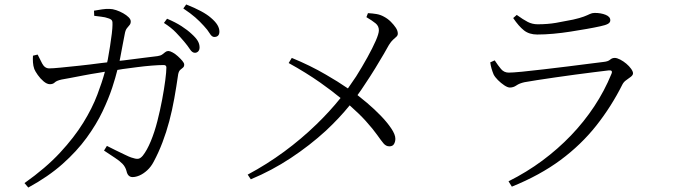

<svg xmlns="http://www.w3.org/2000/svg" viewBox="-20 -795 3040 862"><path d="M402 -747Q418 -750 438.5 -753Q459 -756 472 -755Q485 -755 501.5 -749.5Q518 -744 533 -735.5Q548 -727 557.5 -717.5Q567 -708 567 -699Q567 -689 562 -683Q557 -677 550 -668.5Q543 -660 540 -642Q536 -624 531 -595.5Q526 -567 520 -537Q518 -529 517 -522Q526 -523 536 -524Q586 -530 626 -535.5Q666 -541 687 -543Q701 -545 708.5 -550.5Q716 -556 722 -561Q728 -566 736 -566Q743 -566 755 -559.5Q767 -553 778.5 -542.5Q790 -532 798.5 -522Q807 -512 807 -505Q807 -496 801.5 -491.5Q796 -487 789.5 -481.5Q783 -476 780 -462Q772 -406 762.5 -353Q753 -300 740 -251Q727 -202 709.5 -156Q692 -110 670 -69Q658 -46 641 -30.5Q624 -15 607 -7.5Q590 0 575 0Q565 0 558 -6.5Q551 -13 548 -27Q543 -46 530 -59.5Q517 -73 496 -86.5Q475 -100 447 -119L460 -140Q479 -130 501 -119.5Q523 -109 541.5 -100Q560 -91 569 -88Q589 -81 599.5 -82Q610 -83 621 -96Q640 -120 657 -161Q674 -202 686.5 -251Q699 -300 708 -348Q717 -396 722 -434.5Q727 -473 727 -492Q727 -503 715 -503Q693 -503 661.5 -500.5Q630 -498 595.5 -493.5Q561 -489 531 -485Q518 -483 507 -481Q499 -448 484 -402Q468 -353 440.5 -295Q413 -237 369 -176.5Q325 -116 261 -59Q197 -2 107 47L90 27Q186 -41 249.5 -109.5Q313 -178 353.5 -243.5Q394 -309 417 -370Q438 -425 451 -473Q437 -471 422 -468Q389 -463 355.5 -456.5Q322 -450 295.5 -445Q269 -440 257 -438Q234 -433 226 -425Q218 -417 204 -417Q191 -417 176 -429.5Q161 -442 149.5 -458.5Q138 -475 134 -485Q129 -499 128 -515Q127 -531 128 -545L149 -550Q158 -531 169.5 -509.5Q181 -488 201 -488Q217 -488 252.5 -491.5Q288 -495 335.5 -500Q383 -505 435 -512Q448 -513 461 -515Q463 -521 464 -528Q469 -556 474 -587Q479 -618 482 -644Q485 -670 485 -683Q486 -697 482.5 -703Q479 -709 466 -713Q453 -718 434.5 -720Q416 -722 403 -724ZM807 -608Q791 -627 770 -649Q749 -671 716 -692L730 -711Q768 -695 795 -677.5Q822 -660 840 -643Q860 -625 868 -611Q876 -597 876 -582Q876 -571 870 -564.5Q864 -558 855 -558Q843 -558 833 -573.5Q823 -589 807 -608ZM895 -679Q877 -699 856.5 -717Q836 -735 803 -757L816 -775Q854 -760 882 -745Q910 -730 927 -715Q947 -698 956 -683Q965 -668 965 -653Q965 -641 959 -635Q953 -629 942 -629Q931 -629 921.5 -645Q912 -661 895 -679Z M1106 10 1092 -11Q1178 -57 1255.5 -114Q1333 -171 1401 -237Q1460 -294 1509 -355Q1469 -388 1418 -424Q1354 -469 1276 -512L1290 -535Q1373 -501 1443 -460Q1497 -429 1542 -398Q1560 -424 1579 -452Q1606 -495 1629.5 -537.5Q1653 -580 1667 -612Q1681 -644 1681 -659Q1681 -678 1666.5 -690Q1652 -702 1625 -718L1632 -736Q1652 -735 1670 -732Q1688 -729 1704 -720Q1721 -711 1734.5 -697.5Q1748 -684 1757 -670.5Q1766 -657 1766 -644Q1766 -636 1759.5 -630Q1753 -624 1744.5 -616.5Q1736 -609 1726 -593Q1719 -580 1703 -552.5Q1687 -525 1665 -489Q1643 -453 1618 -416Q1602 -391 1585 -368Q1605 -352 1628 -333Q1661 -305 1689.5 -275.5Q1718 -246 1736.5 -218.5Q1755 -191 1755 -172Q1755 -159 1749 -148.5Q1743 -138 1728 -138Q1713 -138 1702 -151Q1691 -164 1673.5 -189Q1656 -214 1622 -252Q1594 -283 1550 -322Q1503 -264 1443 -208Q1371 -142 1285.5 -85.5Q1200 -29 1106 10Z M2181 -515 2201 -524Q2216 -501 2229.5 -485Q2243 -469 2264 -469Q2281 -469 2323 -473Q2365 -477 2419 -483.5Q2473 -490 2527.5 -496.5Q2582 -503 2626 -509Q2670 -515 2690 -517Q2710 -519 2719 -527Q2728 -535 2740 -535Q2750 -535 2764.5 -527.5Q2779 -520 2792 -509Q2805 -498 2813.5 -486Q2822 -474 2822 -466Q2822 -458 2812.5 -450.5Q2803 -443 2792 -435.5Q2781 -428 2775 -417Q2725 -317 2657 -231Q2589 -145 2496.5 -76.5Q2404 -8 2278 43L2263 19Q2345 -22 2415 -74Q2485 -126 2543.5 -187Q2602 -248 2648 -317.5Q2694 -387 2725 -463Q2729 -472 2726 -476Q2723 -480 2713 -479Q2687 -476 2647.5 -471Q2608 -466 2562.5 -460Q2517 -454 2473 -447.5Q2429 -441 2392.5 -435.5Q2356 -430 2335 -426Q2312 -421 2298.5 -411.5Q2285 -402 2269 -402Q2259 -402 2244 -412Q2229 -422 2215.5 -435.5Q2202 -449 2196 -461Q2191 -473 2187 -486.5Q2183 -500 2181 -515ZM2675 -677Q2648 -671 2613.5 -665Q2579 -659 2541 -653Q2503 -647 2464.5 -643.5Q2426 -640 2392 -640Q2356 -640 2332.5 -658.5Q2309 -677 2284 -714L2300 -728Q2329 -707 2349.5 -696.5Q2370 -686 2394 -686Q2439 -686 2476.5 -692.5Q2514 -699 2553 -707Q2584 -714 2601 -720.5Q2618 -727 2628 -732Q2638 -737 2650 -737Q2678 -737 2699 -728.5Q2720 -720 2720 -704Q2720 -694 2709.5 -688Q2699 -682 2675 -677Z"/></svg>

Font: Early Summer Mincho Light
Style: Regular
Weight: 300
Designer: GuiWonder
Version: Version 1.002